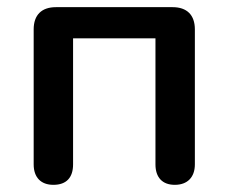

<svg xmlns="http://www.w3.org/2000/svg" viewBox="-20 -508 638 536"><path d="M129 8C166 8 184 -13 184 -49V-401H414V-49C414 -13 433 8 468 8C503 8 524 -13 524 -49V-426C524 -466 502 -488 462 -488H136C96 -488 74 -466 74 -426V-49C74 -13 94 8 129 8Z"/></svg>

Font: SN Pro Medium
Style: Regular
Weight: 500
Designer: Tobias Whetton
Foundry: Supernotes
Version: Version 1.003;Glyphs 3.3 (3324)